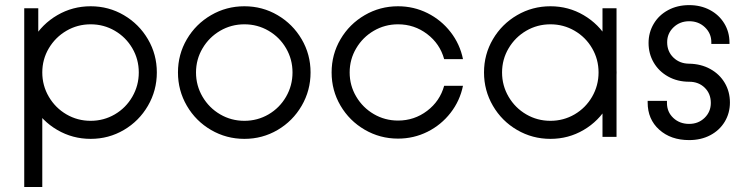

<svg xmlns="http://www.w3.org/2000/svg" viewBox="-20 -546 2983 766"><path d="M76.7 -257Q76.7 -329 112.2 -389.5Q147.7 -450 208.7 -485.5Q269.7 -521 341.7 -521Q413.7 -521 474.2 -485.5Q534.7 -450 570.2 -389.5Q605.7 -329 605.7 -257Q605.7 -185 570.2 -124Q534.7 -63 474.2 -27.5Q413.7 8 341.7 8Q269.7 8 208.7 -27.5Q147.7 -63 112.2 -124Q76.7 -185 76.7 -257ZM76.7 -513H132.7V-346.9L148.7 -318.3V200H76.7ZM533.7 -257Q533.7 -309.3 508 -353.4Q482.2 -397.6 438.1 -423.3Q394 -449 341.7 -449Q289.3 -449 245.2 -423.3Q201 -397.5 174.8 -353.4Q148.7 -309.2 148.7 -256.9Q148.7 -204.6 174.8 -160Q201 -115.4 245.1 -89.7Q289.3 -64 341.6 -64Q393.9 -64 438 -89.7Q482.2 -115.5 507.9 -160.1Q533.7 -204.7 533.7 -257Z M690 -257Q690 -329 725.5 -389.5Q761 -450 822 -485.5Q883 -521 955 -521Q1027 -521 1087.5 -485.5Q1148 -450 1183.5 -389.5Q1219 -329 1219 -257Q1219 -185 1183.5 -124Q1148 -63 1087.5 -27.5Q1027 8 955 8Q883 8 822 -27.5Q761 -63 725.5 -124Q690 -185 690 -257ZM1147 -257Q1147 -309.3 1121.3 -353.4Q1095.6 -397.6 1051.4 -423.3Q1007.3 -449 955 -449Q902.7 -449 858.5 -423.3Q814.3 -397.5 788.2 -353.4Q762 -309.2 762 -256.9Q762 -204.6 788.1 -160Q814.3 -115.4 858.5 -89.7Q902.6 -64 954.9 -64Q1007.2 -64 1051.4 -89.7Q1095.5 -115.5 1121.3 -160.1Q1147 -204.7 1147 -257Z M1303 -257Q1303 -329 1338.5 -389.5Q1374 -450 1435 -485.5Q1496 -521 1568 -521Q1630.8 -521 1685.5 -493.7Q1740.1 -466.4 1777.5 -418.3Q1814.9 -370.3 1827.1 -310.2H1752Q1735.1 -371.5 1684.1 -410.2Q1633 -449 1568 -449Q1515.7 -449 1471.5 -423.3Q1427.3 -397.6 1401.2 -353.4Q1375 -309.3 1375 -257Q1375 -204.7 1401.2 -160.6Q1427.3 -116.4 1471.5 -90.7Q1515.7 -65 1568 -65Q1633 -65 1684.1 -103.8Q1735.1 -142.5 1752 -203.8H1827.1Q1814.9 -143.7 1777.5 -95.7Q1740.1 -47.6 1685.5 -20.3Q1630.8 7 1568 7Q1496 7 1435 -28.5Q1374 -64 1338.5 -124.5Q1303 -185 1303 -257Z M1911 -257Q1911 -329 1946.5 -389.5Q1982 -450 2043 -485.5Q2104 -521 2176 -521Q2248 -521 2308.5 -485.5Q2369 -450 2404.5 -389.5Q2440 -329 2440 -257Q2440 -185 2404.5 -124Q2369 -63 2308.5 -27.5Q2248 8 2176 8Q2104 8 2043 -27.5Q1982 -63 1946.5 -124Q1911 -185 1911 -257ZM2368 -257Q2368 -309.3 2342.3 -353.4Q2316.6 -397.6 2272.4 -423.3Q2228.3 -449 2176 -449Q2123.7 -449 2079.5 -423.3Q2035.3 -397.5 2009.2 -353.4Q1983 -309.2 1983 -256.9Q1983 -204.6 2009.1 -160Q2035.3 -115.4 2079.5 -89.7Q2123.6 -64 2175.9 -64Q2228.2 -64 2272.4 -89.7Q2316.5 -115.5 2342.3 -160.1Q2368 -204.7 2368 -257ZM2383.7 -513H2439.7V0H2383.7Z M2563.9 -136.9V-143.7H2640.9V-135.3Q2640.9 -99.3 2666.2 -75.5Q2691.5 -51.7 2729.5 -51.7Q2766.1 -51.7 2791 -75.8Q2815.9 -100 2815.9 -135.3Q2815.9 -172.3 2791.5 -196.1Q2767.1 -219.9 2729.5 -219.9Q2682.7 -219.9 2645.6 -240.6Q2608.5 -261.3 2588 -296.5Q2567.5 -331.7 2567.5 -374.5Q2567.5 -416.4 2588 -451Q2608.5 -485.7 2645.4 -505.6Q2682.4 -525.6 2729.5 -525.6Q2775.3 -525.6 2811.9 -506.3Q2848.5 -487 2869.4 -452.8Q2890.4 -418.5 2890.4 -375.6V-370.7H2817.9V-377.5Q2817.9 -412.7 2792.5 -437Q2767.1 -461.3 2729.8 -461.3Q2692.5 -461.3 2667.1 -437Q2641.7 -412.7 2641.7 -377.5Q2641.7 -340.5 2666.7 -316.3Q2691.7 -292.1 2729.5 -291.9Q2776.9 -291.1 2813.9 -270.6Q2850.9 -250.1 2871.5 -215.2Q2892.1 -180.2 2892.1 -137.1Q2892.1 -94.8 2871.4 -60.4Q2850.7 -26.1 2813.8 -6.6Q2776.9 12.9 2729.5 12.9Q2656.2 12.9 2610.1 -28.6Q2563.9 -70.1 2563.9 -136.9Z"/></svg>

Font: Lineal Thin
Style: Regular
Weight: 200
Designer: Created by Frank Adebiaye with contributions from Anton Moglia & Ariel Martín Pérez
Created by Frank ADEBIAYE with FontF
Foundry: Velvetyne Type Foundry
Version: Version 2.000;Glyphs 3.2 (3227)